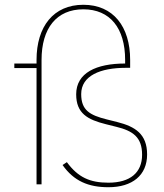

<svg xmlns="http://www.w3.org/2000/svg" viewBox="-20 -772 685 804"><path d="M596 -125C596 -211 546 -242 471 -261L427 -272C355 -290 320 -311 320 -378C320 -455 400 -488 507 -488H525V-521C525 -661 454 -752 329 -752C204 -752 133 -661 133 -521V-506H40V-487H133V0H154V-521C154 -654 217 -733 329 -733C441 -733 504 -654 504 -521V-506C383 -506 299 -467 299 -377C299 -297 347 -271 423 -252L467 -241C537 -224 575 -197 575 -124C575 -49 525 -7 434 -7C357 -7 307 -29 260 -93L242 -81C289 -14 350 12 434 12C534 12 596 -38 596 -125Z"/></svg>

Font: IBM Plex Thai Thin
Style: Regular
Weight: 100
Designer: Mike Abbink, Paul van der Laan, Pieter van Rosmalen, Ben Mitchell, Mark Frömberg
Foundry: Bold Monday
Version: Version 1.0